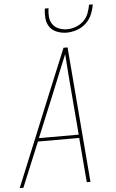

<svg xmlns="http://www.w3.org/2000/svg" viewBox="-62 -997 625 1038"><g transform="rotate(-5 250.0 -477.5)"><path d="M2 0 203 -490 304 -735H326L386 0H366L346 -242H122L22 0ZM345 -260 326 -490Q321 -542 317.5 -594.5Q314 -647 310 -700Q288 -647 266.5 -594.5Q245 -542 224 -490L129 -260ZM329 -815Q302 -815 277 -824.5Q252 -834 237.5 -854Q223 -874 220.5 -901Q218 -928 222 -955H242Q238 -932 240 -908.5Q242 -885 254.5 -867.5Q267 -850 288 -841.5Q309 -833 332 -833Q355 -833 379 -841.5Q403 -850 421.5 -867.5Q440 -885 449 -908.5Q458 -932 462 -955H482Q478 -928 466.5 -901Q455 -874 433.5 -854Q412 -834 384 -824.5Q356 -815 329 -815Z"/></g></svg>

Font: Iosevka Thin Oblique
Style: Regular
Weight: 100
Italic angle: -9°
Monospace: yes
Designer: Belleve Invis
Foundry: Belleve Invis
Version: Version 32.5.0; ttfautohint (v1.8.4)